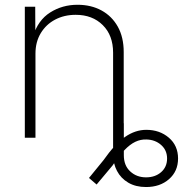

<svg xmlns="http://www.w3.org/2000/svg" viewBox="-20 -563 764 785"><path d="M577.1 201.7Q534.7 201.7 504.4 183.8Q474.1 166 458.3 135.7Q442.4 105.5 442.4 68.4V-59.1H486.3V71.8Q486.3 113.8 512.5 137.9Q538.6 162.1 577.1 162.1Q614.3 162.1 638.7 140.9Q663.1 119.6 663.1 85Q663.1 51.3 638.9 29.8Q614.7 8.3 579.1 7.3Q555.2 6.3 533.2 16.8Q511.2 27.3 488.8 50.8Q466.3 74.2 440.4 113.3L375 191.4L343.8 164.6L402.8 92.3Q449.7 25.4 491.5 -3.4Q533.2 -32.2 578.1 -32.2Q632.8 -32.2 670.4 0Q708 32.2 708 85Q708 137.2 671.1 169.4Q634.3 201.7 577.1 201.7ZM125 -343.8V0H81.5V-535.6H124L124.5 -414.6H115.2Q135.3 -480.5 185.1 -512Q234.9 -543.5 296.9 -543.5Q352.5 -543.5 395 -520.3Q437.5 -497.1 461.7 -453.9Q485.8 -410.6 485.8 -350.1V0H442.4V-347.7Q442.4 -418.5 400.1 -460.4Q357.9 -502.4 289.6 -502.4Q242.7 -502.4 205.6 -482.9Q168.5 -463.4 146.7 -427.5Q125 -391.6 125 -343.8Z"/></svg>

Font: Inter 20pt ExtraLight
Style: Regular
Weight: 250
Version: Version 4.001;git-66647c0bb